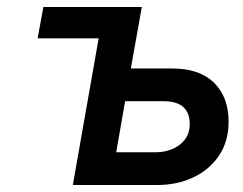

<svg xmlns="http://www.w3.org/2000/svg" viewBox="-20 -531 697 551"><path d="M88 -421 104.5 -511H366.5L350 -421ZM189 0 279 -511H387L355.5 -334.5H474Q552.5 -334.5 594.2 -293.5Q636 -252.5 636 -182Q636 -126 609 -85.2Q582 -44.5 535.2 -22.2Q488.5 0 430 0ZM313.5 -94H425Q468 -94 496.2 -116Q524.5 -138 524.5 -175Q524.5 -207 506 -223.8Q487.5 -240.5 450.5 -240.5H339Z"/></svg>

Font: Overpass SemiBold
Style: Italic
Weight: 600
Italic angle: -10°
Designer: Delve Withrington, Dave Bailey, Thomas Jockin
Foundry: Delve Fonts LLC
Version: Version 4.000